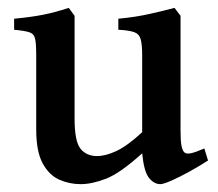

<svg xmlns="http://www.w3.org/2000/svg" viewBox="-20 -451 550 484"><path d="M504.4 -46.4Q482.4 -32.2 457.3 -18.3Q432.1 -4.4 411.9 4.4Q391.6 13.2 384.3 13.2Q368.2 13.2 355.5 -2.7Q342.8 -18.6 338.4 -64.5Q282.7 -14.2 247.3 -0.5Q211.9 13.2 183.1 13.2Q155.3 13.2 129.6 2Q104 -9.3 87.6 -39.1Q71.3 -68.8 71.3 -125V-311.5Q71.3 -340.3 68.6 -353Q65.9 -365.7 54.2 -369.6Q42.5 -373.5 15.6 -376V-403.8Q57.1 -407.7 87.4 -413.6Q117.7 -419.4 153.3 -431.2L168 -411.1V-152.3Q168 -94.7 182.9 -76.2Q197.8 -57.6 224.6 -57.6Q246.1 -57.6 273.4 -70.3Q300.8 -83 338.4 -117.7V-311.5Q338.4 -338.4 334.7 -351.8Q331.1 -365.2 318.4 -369.9Q305.7 -374.5 278.3 -376V-403.8Q319.8 -407.7 354.5 -415.3Q389.2 -422.9 419.9 -431.2L435.1 -411.1V-123.5Q435.1 -96.2 437.5 -83.5Q439.9 -70.8 445.3 -66.4Q450.7 -62.5 461.4 -64.7Q472.2 -66.9 495.1 -76.7Z"/></svg>

Font: Dai Banna SIL Medium
Style: Regular
Weight: 500
Designer: Victor Gaultney
Foundry: SIL International
Version: Version 4.000